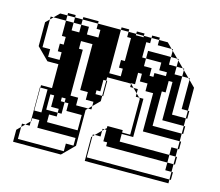

<svg xmlns="http://www.w3.org/2000/svg" viewBox="-85 -668 889 776"><g transform="rotate(15 360.0 -280.0)"><path d="M141 -528V-496H173V-528ZM557 -464H589V-490L583 -496H557ZM589 -432H621V-458L615 -464H589ZM189 -160H173V-176H141V-224H125V-160H173V-144H141V-112H269V-176H189ZM365 -144H373L365 -136V-112H341L365 -136ZM461 -368V-400H445V-368ZM589 -368V-400H573V-368ZM109 -176V-208H79V-176ZM189 -224H173V-208H189V-176H205V-208H189ZM109 -176H79V-144H109ZM685 -80H679V-112H653V-144H679V-112H685ZM653 -48V-80H397V-96H381V-144H373L379 -150H381V-160H445V-112H653V-80H679V-48H685V-16H679V-48ZM109 -208V-240H79V-250H125V-350H79L29 -400V-500L45 -516V-528H57L45 -516V-400H77V-368H125V-400H109V-432H125V-464H109V-528H57L79 -550H109V-528H141V-550H109V-560H141V-550H173V-528H205V-496H253V-528H237V-550H173V-560H237V-550H333V-368H381V-400H365V-432H381V-528H365V-550H333V-560H365V-550H397V-544H429V-550H397V-560H429V-550H461V-528H445V-464H461V-432H493V-400H509V-416H557V-432H525V-464H461V-496H557V-522L551 -528H493V-550H461V-560H493V-550H529L551 -528H557V-522L583 -496H589V-490L615 -464H621V-458L647 -432H653V-426L679 -400V-304H685V-272H679V-304H653V-426L647 -432H621V-272H679V-240H685V-208H679V-240H589V-368H573V-352H557V-208H679V-176H685V-144H679V-176H525V-336H493V-368H445V-352H429V-350L443 -336H461V-318L475 -304H493V-144H445V-150H479V-300L475 -304H461V-318L443 -336H429V-350H329V-336H333V-304H329V-336H317V-304H333V-272H329V-304H317V-288H301V-272H329V-250L301 -222V-208H287L301 -222V-240H269V-272H237V-464H189V-432H205V-240H237V-208H287L279 -200V-50L229 0H29V-50L45 -66V-80H59L45 -66V-16H237V-48H269V-80H109V-112H79V-100L77 -98V-80H59L77 -98V-240H79V-208ZM333 -112H341L333 -104V-16H679V0H329V-100L333 -104Z"/></g></svg>

Font: Rubik Broken Fax
Style: Regular
Weight: 400
Designer: Hubert and Fischer, NaN
Foundry: Hubert and Fischer, NaN
Version: Version 2.201